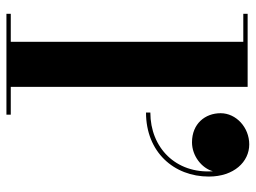

<svg xmlns="http://www.w3.org/2000/svg" viewBox="-119 -676 795 597"><g transform="rotate(90 278.5 -377.5)"><path d="M332 -666C332 -618 364.5 -577 422.5 -577C465 -577 503 -607.5 512.5 -642C520.5 -526.5 439 -447.5 330 -447.5V-434C452.5 -434 529 -520.5 529 -629.5C529 -707.5 483 -755 429 -755C376 -755 332 -714 332 -666ZM23 -13.5V0H336.5V-13.5H250V-750H23V-736.5H110V-13.5Z"/></g></svg>

Font: Bodoni* 16pt
Style: Bold
Weight: 700
Version: Version 2.3